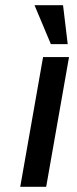

<svg xmlns="http://www.w3.org/2000/svg" viewBox="-20 -720 298 740"><path d="M176 -550 113 -700H223L241 -550ZM58 0 146 -500H246L158 0Z"/></svg>

Font: Scada
Style: Italic
Weight: 400
Italic angle: -10°
Designer: Jovanny Lemonad
Foundry: Jovanny Lemonad
Version: Version 4.100;PS 004.100;hotconv 1.0.88;makeotf.lib2.5.64775